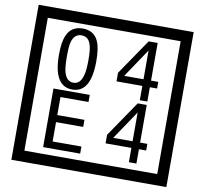

<svg xmlns="http://www.w3.org/2000/svg" viewBox="-106 -1075 1366 1281"><g transform="rotate(10 577.5 -435.0)"><path d="M1103 90H53V-960H1103ZM1028 15V-885H128V15ZM497 -656Q497 -442 371 -442Q244 -442 244 -656Q244 -744 265 -789Q294 -855 371 -855Q448 -855 477 -789Q497 -745 497 -656ZM444 -656Q444 -723 435 -752Q420 -809 371 -809Q322 -809 306 -752Q298 -723 298 -656Q298 -587 306 -553Q322 -488 371 -488Q419 -488 435 -554Q444 -587 444 -656ZM928 -547H879V-450H828V-547H653V-605L818 -847H879V-592H928ZM828 -592V-787L697 -592ZM498 -30H247V-427H493V-379H303V-257H487V-209H303V-78H498ZM928 -127H879V-30H828V-127H653V-185L818 -427H879V-172H928ZM828 -172V-367L697 -172Z"/></g></svg>

Font: Unicode BMP Fallback SIL
Style: Regular
Weight: 400
Foundry: NRSI, SIL International
Version: Version 5.1 Based on Unicode 5.1